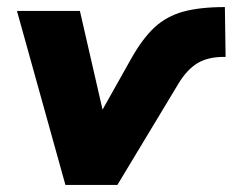

<svg xmlns="http://www.w3.org/2000/svg" viewBox="-20 -523 658 543"><path d="M165 0 28 -492H206L270 -213L351 -357Q383 -414 417 -445.5Q451 -477 498 -490Q545 -503 616 -503L618 -362Q571 -363 540.5 -345.5Q510 -328 485 -287L312 0Z"/></svg>

Font: Nunito Sans Black
Style: Italic
Weight: 900
Italic angle: -9°
Designer: Vernon Adams
Foundry: Vernon Adams
Version: Version 3.006; ttfautohint (v1.8.3)